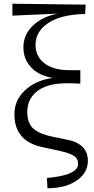

<svg xmlns="http://www.w3.org/2000/svg" viewBox="-20 -802 500 1021"><path d="M232.4 199.2 229.5 144.5Q395.5 129.9 395.5 69.3Q395.5 44.9 378.9 31.2Q358.4 14.6 304.7 2L206.1 -19.5Q56.6 -50.8 56.6 -194.3Q56.6 -268.6 112.3 -321.3Q168 -374 259.8 -387.7Q181.6 -401.4 141.6 -448.2Q104.5 -490.2 104.5 -550.8Q104.5 -620.1 159.2 -669.9Q209 -714.8 287.1 -729.5L45.9 -718.8V-782.2L435.5 -777.3L432.6 -727.5Q302.7 -725.6 232.4 -676.8Q168.9 -632.8 168.9 -563.5Q168.9 -506.8 210 -470.7Q257.8 -428.7 349.6 -428.7H407.2V-357.4Q366.2 -359.4 337.9 -359.4Q225.6 -359.4 170.9 -311.5Q125 -271.5 125 -206.1Q125 -152.3 152.3 -123Q183.6 -90.8 258.8 -75.2L331.1 -60.5Q447.3 -39.1 447.3 52.7Q447.3 113.3 394.5 153.3Q335.9 198.2 232.4 199.2Z"/></svg>

Font: Bpmf Zihi Only R
Style: R
Weight: 400
Foundry: But Ko
Version: Version 1.320